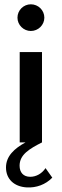

<svg xmlns="http://www.w3.org/2000/svg" viewBox="-20 -649 281 875"><path d="M120.6 -507.8C154.3 -507.8 182.1 -535.2 182.1 -568.4C182.1 -602.5 154.3 -629.4 120.6 -629.4C87.4 -629.4 59.6 -602.5 59.6 -568.4C59.6 -535.2 87.4 -507.8 120.6 -507.8ZM187.5 117.2C171.4 141.6 145.5 156.7 117.7 156.7C86.9 156.7 69.3 137.2 69.3 106C69.3 55.7 113.8 29.3 171.4 0V-411.6H69.8V0H96.2C45.4 27.8 7.3 62.5 7.3 114.3C7.3 166 43 201.7 102.1 205.1C145 207.5 187.5 192.4 218.3 160.6Z"/></svg>

Font: Now SemiBold
Style: Regular
Weight: 600
Designer: Alfredo Marco Pradil
Foundry: Alfredo Marco Pradil
Version: Version 1.200;hotconv 1.0.109;makeotfexe 2.5.65596